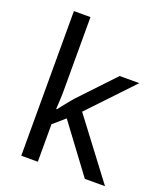

<svg xmlns="http://www.w3.org/2000/svg" viewBox="-139 -854 813 948"><g transform="rotate(20 267.0 -380.0)"><path d="M172 -363Q172 -347 170.5 -321Q169 -295 168 -276H172Q178 -284 190 -299Q202 -314 214.5 -329.5Q227 -345 236 -355L407 -536H510L293 -307L525 0H419L233 -250L172 -197V0H85V-760H172Z"/></g></svg>

Font: Noto Sans Tifinagh
Style: Regular
Weight: 400
Designer: JamraPatel
Foundry: JamraPatel LLC
Version: Version 2.004; ttfautohint (v1.8.4.7-5d5b)